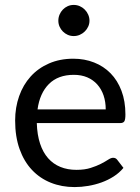

<svg xmlns="http://www.w3.org/2000/svg" viewBox="-20 -753 568 780"><path d="M409.5 -308.5Q409.5 -339.5 400.8 -365.2Q392 -391 375.2 -409.8Q358.5 -428.5 334.5 -438.8Q310.5 -449 280 -449Q216 -449 178.8 -411.8Q141.5 -374.5 132.5 -308.5ZM481.5 -71Q465 -51 442 -36.2Q419 -21.5 392.8 -12Q366.5 -2.5 338.5 2.2Q310.5 7 283 7Q230.5 7 186.2 -10.8Q142 -28.5 109.8 -62.8Q77.5 -97 59.5 -147.5Q41.5 -198 41.5 -263.5Q41.5 -316.5 57.8 -362.5Q74 -408.5 104.5 -442.2Q135 -476 179 -495.2Q223 -514.5 278 -514.5Q323.5 -514.5 362.2 -499.2Q401 -484 429.2 -455.2Q457.5 -426.5 473.5 -384.2Q489.5 -342 489.5 -288Q489.5 -267 485 -260Q480.5 -253 468 -253H129.5Q131 -205 142.8 -169.5Q154.5 -134 175.5 -110.2Q196.5 -86.5 225.5 -74.8Q254.5 -63 290.5 -63Q324 -63 348.2 -70.8Q372.5 -78.5 390 -87.5Q407.5 -96.5 419.2 -104.2Q431 -112 439.5 -112Q450.5 -112 456.5 -103.5ZM343.5 -669Q343.5 -656 338.2 -644.8Q333 -633.5 324.2 -625Q315.5 -616.5 304 -611.5Q292.5 -606.5 279.5 -606.5Q266.5 -606.5 255.2 -611.5Q244 -616.5 235.5 -625Q227 -633.5 222 -644.8Q217 -656 217 -669Q217 -682 222 -693.8Q227 -705.5 235.5 -714.2Q244 -723 255.2 -728Q266.5 -733 279.5 -733Q292.5 -733 304 -728Q315.5 -723 324.2 -714.2Q333 -705.5 338.2 -693.8Q343.5 -682 343.5 -669Z"/></svg>

Font: Lato 2
Style: Regular
Weight: 400
Designer: Lukasz Dziedzic with Adam Twardoch and Botio Nikoltchev
Foundry: tyPoland Lukasz Dziedzic
Version: Version 2.015; 2015-08-06; http://www.latofonts.com/